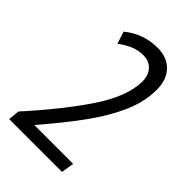

<svg xmlns="http://www.w3.org/2000/svg" viewBox="-213 -793 877 877"><g transform="rotate(45 225.0 -355.0)"><path d="M25 -54Q167 -212 247.5 -334Q328 -456 329 -551Q329 -592 306.5 -616Q284 -640 246 -640Q215 -640 186 -628Q157 -616 126 -593L107 -652Q178 -710 270 -710Q330 -710 366 -673.5Q402 -637 402 -571Q402 -494 367 -414Q332 -334 268.5 -247Q205 -160 120 -62H371L361 0H20Z"/></g></svg>

Font: Georama SemiCondensed
Style: Italic
Weight: 400
Width: 4
Italic angle: -9°
Designer: Jean-Baptiste Levee
Foundry: Production Type
Version: Version 1.000